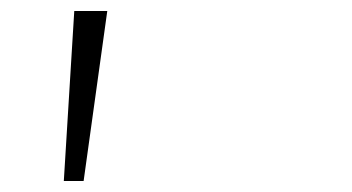

<svg xmlns="http://www.w3.org/2000/svg" viewBox="-20 -678 640 349"><path d="M115 -658H175L132 -349H96Z"/></svg>

Font: Isabella Sans
Style: Regular
Weight: 400
Designer: Original fonts by Christian Thalmann (Catharsis Fonts), Modifications by Cristiano Sobral
Version: Version 0.002;July 12, 2020;FontCreator 13.0.0.2655 64-bit; 